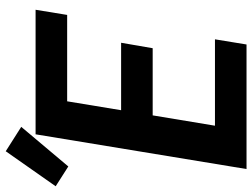

<svg xmlns="http://www.w3.org/2000/svg" viewBox="-154 -754 879 669"><g transform="rotate(-90 285.5 -419.5)"><path d="M31 0 152 -735H586L568 -625H267L236 -437H471L452 -327H218L182 -110H483L465 0ZM40 -621 -29 -665 93 -839 178 -785Z"/></g></svg>

Font: Iosevka SS04 XBd Ex Obl
Style: Regular
Weight: 800
Width: 7
Italic angle: -9°
Monospace: yes
Designer: Belleve Invis
Foundry: Belleve Invis
Version: Version 19.0.0; ttfautohint (v1.8.4)